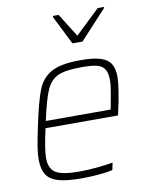

<svg xmlns="http://www.w3.org/2000/svg" viewBox="-84 -797 666 866"><g transform="rotate(-10 249.0 -364.0)"><path d="M43 -109Q43 -134 48 -166Q53 -198 65 -254Q89 -369 109 -419.5Q129 -470 173 -494Q217 -518 306 -518Q364 -518 396.5 -508Q429 -498 443.5 -476Q458 -454 458 -414Q458 -394 451 -348.5Q444 -303 433 -256L430 -243H98Q89 -203 83 -168Q77 -133 77 -111Q77 -61 107 -42.5Q137 -24 214 -24Q250 -24 293.5 -28Q337 -32 369 -38L362 -5Q339 1 298.5 4.5Q258 8 220 8Q153 8 115 -2.5Q77 -13 60 -38.5Q43 -64 43 -109ZM402 -275 406 -296Q407 -303 414.5 -342Q422 -381 422 -407Q422 -441 410 -458Q398 -475 374 -480.5Q350 -486 307 -486Q233 -486 198.5 -471Q164 -456 145 -414.5Q126 -373 105 -275ZM284 -599 218 -731 219 -736H245L312 -629L424 -736H453L452 -731L330 -599Z"/></g></svg>

Font: Saira Semi Condensed Thin
Style: Italic
Weight: 100
Width: 4
Italic angle: -12°
Designer: Hector Gatti with collaboration of the Omnibus-Type team
Foundry: Omnibus-Type
Version: Version 1.001; ttfautohint (v1.8)